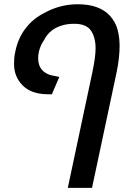

<svg xmlns="http://www.w3.org/2000/svg" viewBox="-20 -661 644 921"><path d="M305.2 240.2 423.3 -315.4Q438.5 -387.7 438.5 -429.2Q438.5 -481.4 416.3 -514.2Q394 -546.9 336.4 -546.9Q300.8 -546.9 273.7 -537.8Q246.6 -528.8 229 -515.1Q205.1 -496.6 191.4 -468.8Q163.1 -427.7 163.1 -379.9Q163.1 -363.8 168.2 -348.9Q173.3 -334 184.6 -322.8Q192.9 -313.5 207.8 -306.4Q222.7 -299.3 243.2 -296.4L264.6 -292L228.5 -208.5L205.1 -209Q128.4 -210.4 87.9 -252Q47.4 -293.5 47.4 -354Q47.4 -366.7 48.3 -380.9Q49.3 -395 54.2 -417Q66.9 -478 102.5 -524.7Q138.2 -571.3 190.4 -597.7Q266.6 -640.6 353 -640.6Q457.5 -640.6 508.3 -584.5Q534.7 -554.2 544.2 -517.8Q553.7 -481.4 553.7 -441.4Q553.7 -383.8 539.6 -315.4L421.4 240.2Z"/></svg>

Font: Open Sans SemiBold
Style: Italic
Weight: 600
Italic angle: -12°
Designer: Monotype Design Team
Foundry: Monotype Imaging Inc.
Version: Version 3.003; ttfautohint (v1.8.4)